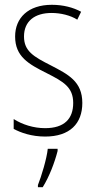

<svg xmlns="http://www.w3.org/2000/svg" viewBox="-20 -559 401 800"><path d="M323 -130C323 -220 264 -249 191 -287C120 -323 80 -346 80 -407C80 -471 125 -505 195 -505C233 -505 274 -495 302 -477L318 -510C285 -528 243 -539 196 -539C97 -539 43 -484 43 -407C43 -323 99 -292 175 -254C244 -219 285 -196 285 -130C285 -64 248 -25 168 -25C120 -25 73 -40 37 -63V-22C66 -6 112 10 168 10C271 10 323 -44 323 -130ZM220 70V61H179C175 102 152 177 138 212V221H158C186 176 208 117 220 70Z"/></svg>

Font: Noto Sans Sinhala UI Condensed ExtraLight
Style: Regular
Weight: 200
Width: 3
Designer: Jelle Bosma - Monotype Design Team
Foundry: Monotype Imaging Inc.
Version: Version 2.006